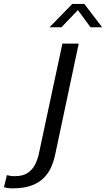

<svg xmlns="http://www.w3.org/2000/svg" viewBox="-178 -758 552 1000"><path d="M-113 223Q-128.5 223 -139.8 221Q-151 219 -157.5 217L-142 154Q-135 156 -125 157.8Q-115 159.5 -100 159.5Q-57.5 159.5 -32.2 141.5Q-7 123.5 5.8 97Q18.5 70.5 24 44.5L147 -531H232L109 49Q102 81.5 88.5 112.5Q75 143.5 50.2 168.5Q25.5 193.5 -14 208.2Q-53.5 223 -113 223ZM80 -616 198.5 -737.5H261L354 -616H293.5L216.5 -720.5H242L142 -616Z"/></svg>

Font: Epilogue
Style: Italic
Weight: 400
Italic angle: -12°
Designer: Tyler Finck
Foundry: Etcetera Type Co
Version: Version 2.112